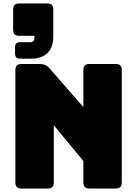

<svg xmlns="http://www.w3.org/2000/svg" viewBox="-20 -1090 793 1110"><path d="M255 0H105Q86 0 77.5 -8.5Q69 -17 69 -36V-684Q69 -703 77.5 -711.5Q86 -720 105 -720H209Q228 -720 241.5 -714Q255 -708 268 -693L462 -471V-684Q462 -703 470.5 -711.5Q479 -720 498 -720H648Q667 -720 675.5 -711.5Q684 -703 684 -684V-36Q684 -17 675.5 -8.5Q667 0 648 0H498Q479 0 470.5 -8.5Q462 -17 462 -36V-159L291 -366V-36Q291 -17 282.5 -8.5Q274 0 255 0ZM163 -751H97Q81 -751 74 -758.5Q67 -766 67 -782V-816Q67 -832 74 -839Q81 -846 97 -846H156Q167 -846 173 -852.5Q179 -859 179 -870V-883H93Q72 -883 64 -891.5Q56 -900 56 -922V-1031Q56 -1053 64 -1061.5Q72 -1070 93 -1070H251Q272 -1070 280 -1061.5Q288 -1053 288 -1031V-879Q288 -815 254 -783Q220 -751 163 -751Z"/></svg>

Font: Bungee
Style: Regular
Weight: 400
Designer: David Jonathan Ross
Foundry: David Jonathan Ross
Version: Version 1.000;PS 1.0;hotconv 1.0.72;makeotf.lib2.5.5900